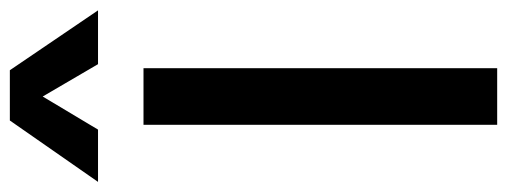

<svg xmlns="http://www.w3.org/2000/svg" viewBox="-354 -672 1004 380"><g transform="rotate(-90 148.0 -482.0)"><path d="M91 0V-700H203V0ZM-22 -790 99.5 -964.5H199L317.5 -790H211L147 -899.5L81.5 -790Z"/></g></svg>

Font: Geologica Thin Cursive
Style: Regular
Weight: 400
Version: Version 1.010;gftools[0.9.28]